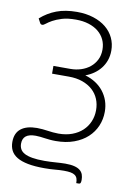

<svg xmlns="http://www.w3.org/2000/svg" viewBox="-99 -778 744 1049"><g transform="rotate(10 273.0 -253.0)"><path d="M399.5 207.5Q399.5 192 395.8 181.5Q392 171 383 164.5Q374 158 359 155.2Q344 152.5 321.5 152.5Q308.5 152.5 297 153.2Q285.5 154 273.2 155Q261 156 246.5 156.8Q232 157.5 213 157.5Q159.5 157.5 122.2 150.2Q85 143 61.5 129Q38 115 27.2 94.2Q16.5 73.5 16.5 46.5Q16.5 -3 47.8 -27.5Q79 -52 136.5 -52Q152.5 -52 167.2 -50.5Q182 -49 196.5 -47Q211 -45 225.5 -43.5Q240 -42 256 -42Q298.5 -42 332 -54.5Q365.5 -67 388.8 -88.8Q412 -110.5 424.5 -140Q437 -169.5 437 -203.5Q437 -237 425.2 -265.2Q413.5 -293.5 390.5 -314.2Q367.5 -335 334.2 -346.8Q301 -358.5 258.5 -358.5H165.5V-401.5H260Q290.5 -401.5 318.5 -410.5Q346.5 -419.5 367.8 -436.8Q389 -454 401.5 -478.8Q414 -503.5 414 -535.5Q414 -565.5 402.2 -590.5Q390.5 -615.5 368.2 -633.8Q346 -652 314.2 -662Q282.5 -672 243 -672Q197 -672 166.2 -662.5Q135.5 -653 115.5 -641.8Q95.5 -630.5 84.2 -621.2Q73 -612 66 -612Q57 -612 53 -620.5L41 -643Q80.5 -678 128.8 -696.2Q177 -714.5 241.5 -714.5Q292.5 -714.5 333.5 -701.2Q374.5 -688 403.2 -664.5Q432 -641 447.2 -608.8Q462.5 -576.5 462.5 -539Q462.5 -509.5 453.8 -484.5Q445 -459.5 429.2 -439.5Q413.5 -419.5 392.2 -404.8Q371 -390 346 -381Q378.5 -371.5 404.2 -354.8Q430 -338 448 -315Q466 -292 475.8 -263.8Q485.5 -235.5 485.5 -203Q485.5 -161.5 469.8 -124.5Q454 -87.5 424 -59.8Q394 -32 349.8 -15.8Q305.5 0.5 248.5 0.5Q230.5 0.5 215.8 -1Q201 -2.5 187.8 -4.2Q174.5 -6 162 -7.5Q149.5 -9 137 -9Q100 -9 82.5 5Q65 19 65 47.5Q65 64 72 77.2Q79 90.5 95.5 99.5Q112 108.5 139.2 113.2Q166.5 118 207 118Q225 118 240.2 117.2Q255.5 116.5 269.5 115.5Q283.5 114.5 296.5 113.8Q309.5 113 322.5 113Q352.5 113 372.5 118Q392.5 123 404.2 132.5Q416 142 420.8 155.5Q425.5 169 425.5 185.5Q425.5 195.5 423.2 201.5Q421 207.5 412.5 207.5H399.5Z"/></g></svg>

Font: Lato 2
Style: Regular
Weight: 300
Designer: Lukasz Dziedzic with Adam Twardoch and Botio Nikoltchev
Foundry: tyPoland Lukasz Dziedzic
Version: Version 2.015; 2015-08-06; http://www.latofonts.com/